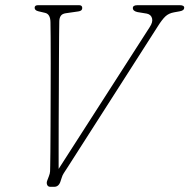

<svg xmlns="http://www.w3.org/2000/svg" viewBox="-20 -720 730 740"><path d="M492 -689Q492 -700 510 -700H673Q690 -700 690 -690Q690 -679.5 673 -676.5L651 -672.5Q630.5 -669 617.5 -656.8Q604.5 -644.5 588.5 -619L238.5 -72Q232 -62 226.2 -53.2Q220.5 -44.5 218 -35.5L214 -23.5Q207.5 0 189 0H174Q165 0 161.8 -7.5Q158.5 -15 162 -24L168.5 -41Q172.5 -51 173 -59.5Q173.5 -68 173.5 -81Q174 -93.5 174.2 -134.5Q174.5 -175.5 174.8 -233.2Q175 -291 175.2 -354.5Q175.5 -418 175.5 -476.5Q175.5 -535 175.2 -577.5Q175 -620 174.5 -634.5Q174 -666 153.5 -670.5L128 -676.5Q113.5 -680 113.5 -690Q113.5 -700 126.5 -700H285Q297 -700 297 -689Q297 -678 282 -676L233.5 -669Q219.5 -667 214 -658.5Q208.5 -650 208.5 -636.5Q208 -622 207.8 -582.5Q207.5 -543 207.2 -488.2Q207 -433.5 206.8 -372.2Q206.5 -311 206.2 -251.8Q206 -192.5 206 -144.5Q206 -96.5 206 -69L557 -615.5Q570 -635 566 -649.5Q562 -664 546 -667.5L509.5 -673.5Q492 -677.5 492 -689Z"/></svg>

Font: Fraunces 72pt SuperSoft Thin
Style: Italic
Weight: 100
Italic angle: -16°
Version: Version 1.000;[b76b70a41]